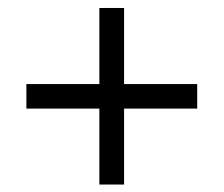

<svg xmlns="http://www.w3.org/2000/svg" viewBox="-20 -575 573 491"><path d="M297.3 -554.6V-360H484.3V-297.3H297.3V-103.1H234.1V-297.3H47.5V-360H234.1V-554.6Z"/></svg>

Font: KhulaRegular
Style: Regular
Weight: 400
Designer: Erin McLaughlin, Steve Matteson
Version: Version 1.001;PS 1.0;hotconv 1.0.72;makeotf.lib2.5.5900; ttf